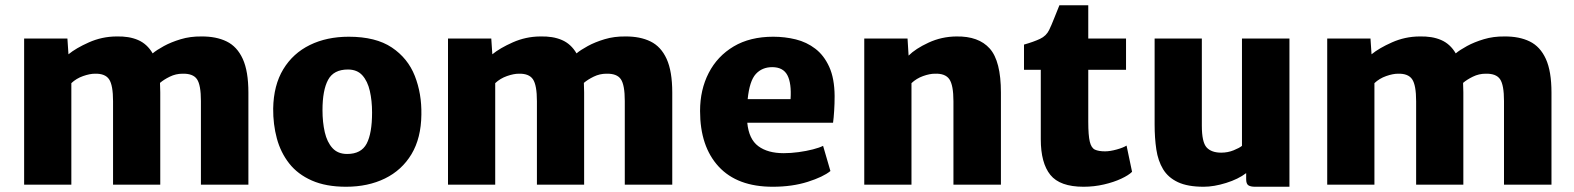

<svg xmlns="http://www.w3.org/2000/svg" viewBox="-20 -704 5999 732"><path d="M72 0V-557H237L241 -497Q269.5 -520.5 319 -542.5Q368.5 -564.5 423 -565Q471.5 -566.5 506.2 -551.5Q541 -536.5 562 -500.5Q577.5 -513.5 605 -528.5Q632.5 -543.5 669 -554.5Q705.5 -565.5 748 -565Q804 -565.5 844 -546Q884 -526.5 905.5 -479.5Q927 -432.5 927 -351V0H746V-319Q746 -380 731 -402Q716 -424 676 -423Q650.5 -423 627.5 -411.8Q604.5 -400.5 590 -388Q591 -371 591 -352V0H411V-318Q411 -379 396 -401.5Q381 -424 342 -423Q322.5 -423 296.8 -414Q271 -405 252 -387V0Z M1299.5 8Q1222.5 8 1168.8 -15.8Q1115 -39.5 1082.5 -81Q1050 -122.5 1035.5 -176.2Q1021 -230 1021.5 -290Q1023 -379 1060 -440Q1097 -501 1161.5 -532.5Q1226 -564 1309.5 -564Q1412.5 -564 1473.8 -523Q1535 -482 1561.5 -414.5Q1588 -347 1586.5 -267Q1585.5 -177.5 1548.8 -116.2Q1512 -55 1447.5 -23.5Q1383 8 1299.5 8ZM1303.5 -117Q1357 -117 1377.8 -156.2Q1398.5 -195.5 1398.5 -275Q1398.5 -320 1390 -357.2Q1381.5 -394.5 1361.5 -416.8Q1341.5 -439 1306.5 -439Q1252 -439 1230.8 -399.5Q1209.5 -360 1209.5 -284Q1209.5 -238 1218.2 -200Q1227 -162 1247.5 -139.5Q1268 -117 1303.5 -117Z M1688 0V-557H1853L1857 -497Q1885.5 -520.5 1935 -542.5Q1984.5 -564.5 2039 -565Q2087.5 -566.5 2122.2 -551.5Q2157 -536.5 2178 -500.5Q2193.5 -513.5 2221 -528.5Q2248.5 -543.5 2285 -554.5Q2321.5 -565.5 2364 -565Q2420 -565.5 2460 -546Q2500 -526.5 2521.5 -479.5Q2543 -432.5 2543 -351V0H2362V-319Q2362 -380 2347 -402Q2332 -424 2292 -423Q2266.5 -423 2243.5 -411.8Q2220.5 -400.5 2206 -388Q2207 -371 2207 -352V0H2027V-318Q2027 -379 2012 -401.5Q1997 -424 1958 -423Q1938.5 -423 1912.8 -414Q1887 -405 1868 -387V0Z M2926 8Q2791 8 2720 -68.8Q2649 -145.5 2649 -281Q2649 -362 2682 -426Q2715 -490 2777.2 -527Q2839.5 -564 2928 -564Q2972.5 -564 3014 -553.8Q3055.5 -543.5 3088.5 -518.2Q3121.5 -493 3141.5 -449Q3161.5 -405 3162 -338Q3162 -308 3160.2 -281Q3158.5 -254 3156 -236H2829Q2835 -173.5 2871 -146.8Q2907 -120 2968 -120Q2995 -120 3024.5 -124Q3054 -128 3079.2 -134.5Q3104.5 -141 3118 -148L3146 -52Q3118.5 -29.5 3059.5 -10.8Q3000.5 8 2926 8ZM2924 -448Q2885.5 -448 2861.5 -421.8Q2837.5 -395.5 2830.5 -326H2994Q2998 -387 2981.8 -417.5Q2965.5 -448 2924 -448Z M3275 0V-557H3440L3444 -492Q3470.5 -518.5 3520.2 -541.5Q3570 -564.5 3626 -565Q3711 -566.5 3753.5 -518.8Q3796 -471 3796 -351V0H3615V-318Q3615 -379 3599.5 -401.8Q3584 -424.5 3544 -423Q3524.5 -423 3499.2 -414Q3474 -405 3455 -387V0Z M4111 8Q4021 8 3984.5 -37.2Q3948 -82.5 3948 -173V-438H3884V-534Q3921 -544.5 3945 -555.8Q3969 -567 3980 -590Q3988.5 -607.5 3999 -634.2Q4009.5 -661 4019 -684H4129V-557H4273V-438H4129V-240Q4129 -188 4134.8 -164Q4140.5 -140 4154.5 -133.5Q4168.5 -127 4193 -127Q4212 -127 4237.2 -134Q4262.5 -141 4275 -149L4296 -49Q4283 -36 4254.8 -22.8Q4226.5 -9.5 4189 -0.8Q4151.5 8 4111 8Z M4569 8Q4508 8 4470.8 -9.5Q4433.5 -27 4414.2 -59Q4395 -91 4388.5 -134.2Q4382 -177.5 4382 -229V-557H4562V-225Q4562 -162 4580.2 -142Q4598.5 -122 4636 -122Q4661 -122 4683.2 -131Q4705.5 -140 4715 -148V-557H4896V8H4765Q4748 8 4739.5 2.5Q4731 -3 4731 -21V-44Q4701 -21 4654.5 -6.5Q4608 8 4569 8Z M5040 0V-557H5205L5209 -497Q5237.5 -520.5 5287 -542.5Q5336.5 -564.5 5391 -565Q5439.5 -566.5 5474.2 -551.5Q5509 -536.5 5530 -500.5Q5545.5 -513.5 5573 -528.5Q5600.5 -543.5 5637 -554.5Q5673.5 -565.5 5716 -565Q5772 -565.5 5812 -546Q5852 -526.5 5873.5 -479.5Q5895 -432.5 5895 -351V0H5714V-319Q5714 -380 5699 -402Q5684 -424 5644 -423Q5618.5 -423 5595.5 -411.8Q5572.5 -400.5 5558 -388Q5559 -371 5559 -352V0H5379V-318Q5379 -379 5364 -401.5Q5349 -424 5310 -423Q5290.5 -423 5264.8 -414Q5239 -405 5220 -387V0Z"/></svg>

Font: Merriweather Sans Black
Style: Regular
Weight: 900
Designer: Eben Sorkin
Foundry: Eben Sorkin
Version: Version 1.008; ttfautohint (v1.7.19-72a1) -l 8 -r 50 -G 200 